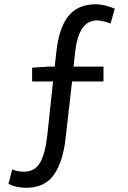

<svg xmlns="http://www.w3.org/2000/svg" viewBox="-20 -767 595 896"><path d="M515.6 -726.6 496.1 -657.2Q457 -671.9 432.6 -671.9Q347.7 -671.9 331.1 -526.4L323.2 -456.1H462.9V-386.7H316.4L286.1 -121.1Q273.4 -10.7 231 49.3Q188.5 109.4 100.6 109.4Q51.8 108.4 19.5 90.8L37.1 23.4Q59.6 34.2 91.8 34.2Q142.6 34.2 167 -7.8Q191.4 -49.8 201.2 -139.6L227.5 -386.7H129.9V-451.2L207 -456.1H235.4L242.2 -518.6Q253.9 -633.8 297.9 -690.4Q341.8 -747.1 427.7 -747.1Q465.8 -747.1 515.6 -726.6Z"/></svg>

Font: Nasu
Style: Regular
Weight: 400
Designer: Ryoko NISHIZUKA (kana &amp; ideographs); Paul D. Hunt (Latin, Greek &amp; Cyrillic); Wenlong ZHANG (bopomofo); Sandoll C
Version: Version 2014.1215